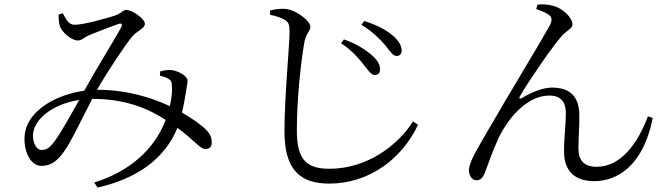

<svg xmlns="http://www.w3.org/2000/svg" viewBox="-20 -787 3040 868"><path d="M704 -464 703 -445C719 -441 730 -437 741 -431C754 -423 757 -417 757 -400C759 -378 757 -345 748 -307C670 -344 555 -381 424 -381H419L421 -385C462 -457 545 -583 577 -621C599 -648 635 -658 635 -679C635 -702 578 -742 551 -742C535 -742 530 -726 495 -715C459 -704 359 -675 318 -675C289 -675 279 -700 264 -727L245 -721C245 -704 246 -681 251 -668C262 -639 303 -604 332 -604C350 -604 364 -620 381 -627C419 -643 481 -667 517 -679C530 -683 535 -678 527 -662C503 -616 413 -472 366 -386L361 -377C233 -359 115 -290 94 -193C80 -122 111 -37 167 -37C213 -37 242 -62 273 -107C302 -147 353 -256 397 -340H399C557 -340 659 -290 729 -245C679 -112 565 -11 406 38L421 61C602 20 726 -71 782 -209C857 -155 884 -113 909 -113C928 -113 937 -125 937 -141C938 -163 932 -179 913 -199C890 -223 852 -249 803 -278C811 -313 817 -349 820 -368C823 -391 828 -407 828 -423C828 -442 788 -466 757 -470C740 -472 720 -469 704 -464ZM338 -335C300 -267 254 -185 230 -153C208 -123 194 -109 168 -109C141 -109 121 -154 132 -197C149 -261 231 -319 338 -335Z M1623 -496C1645 -468 1658 -448 1674 -448C1688 -448 1698 -456 1698 -471C1700 -493 1686 -517 1657 -541C1631 -563 1591 -589 1535 -609L1522 -592C1573 -556 1599 -527 1623 -496ZM1722 -582C1745 -553 1756 -534 1773 -534C1787 -534 1796 -543 1796 -558C1796 -582 1780 -607 1750 -631C1725 -651 1685 -674 1627 -692L1614 -675C1663 -645 1697 -611 1722 -582ZM1201 -720C1227 -715 1251 -707 1266 -698C1284 -688 1289 -677 1289 -641C1289 -583 1266 -348 1266 -193C1266 -22 1334 43 1469 43C1646 43 1796 -66 1870 -223L1847 -238C1781 -132 1641 -24 1469 -24C1359 -24 1322 -72 1322 -199C1322 -335 1339 -497 1355 -591C1363 -638 1383 -645 1383 -666C1383 -694 1314 -745 1267 -747C1249 -748 1228 -746 1201 -740Z M2404 -746C2422 -740 2449 -730 2462 -719C2475 -710 2478 -696 2465 -671C2429 -605 2278 -357 2191 -206C2139 -116 2100 -54 2100 -18C2100 10 2116 28 2134 28C2153 28 2163 16 2172 -6C2186 -42 2205 -101 2235 -165C2283 -263 2368 -355 2463 -355C2521 -355 2538 -320 2538 -276C2538 -217 2529 -156 2530 -101C2530 -11 2582 32 2666 32C2767 32 2888 -34 2931 -254L2909 -261C2865 -143 2789 -33 2678 -33C2620 -33 2595 -62 2595 -116C2595 -162 2600 -222 2599 -269C2598 -349 2558 -391 2476 -391C2437 -391 2390 -374 2338 -343C2330 -338 2325 -343 2330 -351C2372 -424 2473 -570 2515 -619C2540 -650 2568 -656 2568 -676C2568 -707 2525 -750 2479 -761C2461 -767 2430 -769 2410 -766Z"/></svg>

Font: Harano Aji Mincho KR
Style: Regular
Weight: 400
Foundry: Masamichi Hosoda
Version: HaranoAjiMinchoKR-Regular version 20230610;ttx 4.39.4